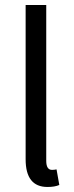

<svg xmlns="http://www.w3.org/2000/svg" viewBox="-20 -732 295 764"><path d="M82 -98V-712H164V-92Q164 -56 187 -56Q196 -56 205 -58L216 4Q198 12 169 12Q82 12 82 -98Z"/></svg>

Font: RibengUni
Style: Regular
Weight: 400
Designer: (1) Dr. Andrew Glass (Program Manager at Microsoft Corporation)
(2) Bivuti Chakma (Suz Moriz)
(3) Paul D. Hunt (Adobe Co
Foundry: Bivuti Chakma and Jyoti Chakma
Version: Version 1.2020